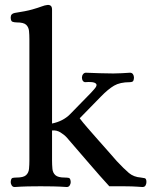

<svg xmlns="http://www.w3.org/2000/svg" viewBox="-20 -748 608 771"><path d="M39 3Q31 3 27 -3.5Q23 -10 23 -17Q24 -32 30.5 -33.5Q37 -35 46 -35Q74 -35 84.5 -44.5Q95 -54 96.5 -70Q98 -86 98 -103V-590Q98 -608 96.5 -623.5Q95 -639 85 -648.5Q75 -658 47 -658Q38 -658 30.5 -660.5Q23 -663 23 -678Q23 -693 39 -696Q85 -703 109.5 -710Q134 -717 147 -722Q160 -727 170 -728Q178 -729 183.5 -725Q189 -721 189 -709V-252Q233 -261 261 -289L345 -375Q351 -382 358.5 -390Q366 -398 367.5 -405Q369 -412 359 -416Q349 -420 321 -418Q310 -420 309 -436Q309 -444 313.5 -450Q318 -456 325 -456Q348 -455 380.5 -454Q413 -453 435 -453Q452 -453 468.5 -454Q485 -455 502 -456Q510 -456 514 -450Q518 -444 518 -436Q517 -423 512.5 -420.5Q508 -418 501 -418Q462 -418 438 -404Q414 -390 384 -359L300 -273Q312 -257 332 -234Q352 -211 374.5 -185.5Q397 -160 417 -137.5Q437 -115 449 -101Q478 -70 497.5 -53.5Q517 -37 546 -35Q554 -34 561 -32.5Q568 -31 568 -17Q568 -10 564.5 -3.5Q561 3 552 3Q538 2 529 1.5Q520 1 509 0.5Q498 0 477.5 0Q457 0 419 0Q384 -38 338.5 -91Q293 -144 248 -196Q238 -207 222.5 -216.5Q207 -226 189 -224V-103Q189 -86 190.5 -70Q192 -54 202.5 -44.5Q213 -35 240 -35Q250 -35 256.5 -33.5Q263 -32 264 -17Q264 -10 260 -3.5Q256 3 248 3Q219 1 194 0.5Q169 0 143 0Q116 0 92 0.5Q68 1 39 3Z"/></svg>

Font: Alice
Style: Regular
Weight: 400
Designer: Ksenia Yerulevich
Foundry: Cyreal (http://www.cyreal.org/)
Version: Version 2.003; ttfautohint (v1.8.3)